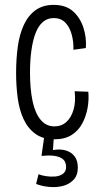

<svg xmlns="http://www.w3.org/2000/svg" viewBox="-20 -560 408 787"><path d="M203 11Q156 11 125 -11.5Q94 -34 76.5 -72Q59 -110 52.5 -159Q46 -208 46 -261Q46 -319 53 -369.5Q60 -420 78 -458.5Q96 -497 126 -518.5Q156 -540 200 -540Q250 -540 279.5 -513.5Q309 -487 322 -446.5Q335 -406 332 -363L281 -356Q282 -390 273.5 -420Q265 -450 247 -468Q229 -486 200 -486Q175 -486 156.5 -470.5Q138 -455 126.5 -426Q115 -397 109 -355.5Q103 -314 103 -263Q103 -195 113.5 -145.5Q124 -96 146.5 -69Q169 -42 203 -42Q232 -42 252 -60Q272 -78 281.5 -110.5Q291 -143 286 -186L342 -184Q345 -151 339 -117.5Q333 -84 317.5 -54.5Q302 -25 274 -7Q246 11 203 11ZM128 194 138 154Q149 159 168 162Q187 165 206 163.5Q225 162 238 152.5Q251 143 251 124Q251 113 246.5 103.5Q242 94 230.5 87.5Q219 81 199.5 78.5Q180 76 150 79L164 -18H202L197 55Q226 50 249 56.5Q272 63 285.5 80.5Q299 98 299 127Q299 159 281 177.5Q263 196 236.5 202.5Q210 209 180.5 206Q151 203 128 194Z"/></svg>

Font: Bricolage Grotesque 24pt Condensed ExtraLight
Style: Regular
Weight: 250
Width: 3
Designer: Mathieu Triay
Foundry: Atelier Triay
Version: Version 1.001;gftools[0.9.33.dev8+g029e19f]